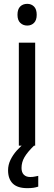

<svg xmlns="http://www.w3.org/2000/svg" viewBox="-20 -758 281 999"><path d="M163 -536V0H78V-536ZM122 -738Q143 -738 157 -724Q171 -710 171 -681Q171 -653 157 -639Q143 -625 122 -625Q100 -625 85.5 -639Q71 -653 71 -681Q71 -710 85 -724Q99 -738 122 -738ZM92 116Q92 139 104 151Q116 163 137 163Q152 163 162 160.5Q172 158 179 157V213Q167 217 154 219Q141 221 122 221Q71 221 46.5 197Q22 173 22 128Q22 100 34.5 74Q47 48 67.5 25Q88 2 110 -14L157 0Q123 33 107.5 59.5Q92 86 92 116Z"/></svg>

Font: Noto Sans Hebrew SemiCondensed
Style: Regular
Weight: 400
Width: 4
Designer: Monotype Design Team
Foundry: Monotype Imaging Inc.
Version: Version 2.003